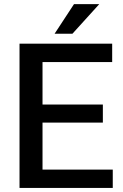

<svg xmlns="http://www.w3.org/2000/svg" viewBox="-20 -926 607 946"><path d="M535.6 -90.3H189.5V-321.8H486.8V-411.1H189.5V-620.1H532.7V-710.9H76.2V0H535.6ZM249 -759.8H336.9L469.2 -905.8H344.7Z"/></svg>

Font: Bert Sans Medium
Style: Regular
Weight: 500
Designer: Christian Robertson (Google), Cristiano Sobral
Foundry: Google, Cristiano Sobral
Version: Version 3.101